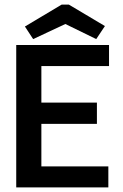

<svg xmlns="http://www.w3.org/2000/svg" viewBox="-20 -820 540 840"><path d="M51 0V-623H457V-531H161V-371H404V-278H161V-92H454V0ZM125 -649 89 -704 250 -800H281L439 -706L401 -649L266 -715Z"/></svg>

Font: Inconsolata
Style: Bold
Weight: 700
Monospace: yes
Designer: Raph Levien, Cyreal, Brenton Simpson
Foundry: Raph Levien, Cyreal, Google
Version: Version 3.100; ttfautohint (v1.8.4.7-5d5b)